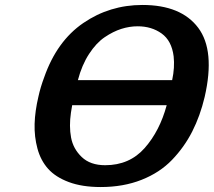

<svg xmlns="http://www.w3.org/2000/svg" viewBox="-20 -734 862 774"><path d="M135 -345Q143 -382 158 -422Q209 -568 315.5 -641Q422 -714 554 -714Q710 -714 779 -622Q848 -530 805 -343Q787 -267 755 -204Q723 -141 673.5 -89.5Q624 -38 550.5 -9Q477 20 386 20Q311 20 257.5 0Q204 -20 174 -53.5Q144 -87 131 -135Q118 -183 119.5 -234.5Q121 -286 135 -345ZM271 -310 266 -280Q258 -225 266.5 -179.5Q275 -134 309.5 -101Q344 -68 404 -68Q502 -68 563 -137Q624 -206 652 -310ZM294 -411H674Q685 -462 680 -507Q672 -570 631.5 -599Q591 -628 535 -628Q502 -628 469 -617.5Q436 -607 402 -584Q368 -561 339 -516.5Q310 -472 294 -411Z"/></svg>

Font: Coval
Style: ExtraBold Italic
Weight: 800
Foundry: Context Ltd
Version: Version 001.000